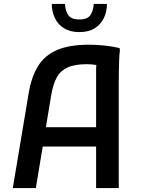

<svg xmlns="http://www.w3.org/2000/svg" viewBox="-20 -955 714 975"><path d="M45 0 125 -478Q139 -564 173 -619Q207 -674 269.5 -701Q332 -728 432 -728Q469 -728 508.5 -724Q548 -720 587 -711L589 -699Q586 -680 585 -650Q584 -620 583.5 -589.5Q583 -559 583 -539V0H468V-211H197L162 0ZM241 -477 213 -309H468V-575Q468 -588 468 -601Q468 -614 469 -625Q458 -627 445.5 -628Q433 -629 420 -629Q359 -629 323 -612.5Q287 -596 268.5 -562Q250 -528 241 -477ZM383 -792Q336 -792 305 -811.5Q274 -831 258.5 -863.5Q243 -896 243 -935H310Q312 -899 327.5 -877.5Q343 -856 383 -856Q423 -856 438.5 -877.5Q454 -899 456 -935H523Q523 -896 507.5 -863.5Q492 -831 461 -811.5Q430 -792 383 -792Z"/></svg>

Font: Kufam Medium
Style: Regular
Weight: 500
Designer: Wael Morcos, Artur Schmal
Foundry: Original Type
Version: Version 1.300; ttfautohint (v1.8.3)